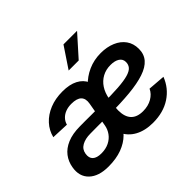

<svg xmlns="http://www.w3.org/2000/svg" viewBox="-167 -992 1240 1240"><g transform="rotate(-45 452.5 -372.0)"><path d="M188 8.3Q98.6 8.3 53 -35.6Q7.3 -79.6 20 -153.3Q27.3 -198.2 53.5 -232.4Q79.6 -266.6 126.2 -286.4Q172.9 -306.2 240.7 -306.6Q266.6 -307.1 290.8 -306.9Q314.9 -306.6 341.6 -306.6Q368.2 -306.6 401.4 -306.6L391.6 -226.1Q357.9 -226.1 323 -226.1Q288.1 -226.1 255.4 -225.6Q209 -225.6 178 -208.3Q147 -190.9 141.6 -156.2Q135.7 -120.6 155 -102.5Q174.3 -84.5 215.3 -84.5Q256.3 -84.5 286.6 -99.6Q316.9 -114.7 335.2 -140.1Q353.5 -165.5 358.9 -195.3L388.7 -365.7Q396 -406.7 375.2 -427.7Q354.5 -448.7 304.2 -448.7Q274.9 -448.7 251.2 -439.7Q227.5 -430.7 211.4 -413.8Q195.3 -397 189 -373.5L69.8 -378.4Q82 -428.2 116.5 -465.8Q150.9 -503.4 203.1 -524.7Q255.4 -545.9 320.3 -545.9Q384.8 -545.9 426.5 -524.2Q468.3 -502.4 485.6 -463.1Q502.9 -423.8 494.1 -371.1L457.5 -149.9L449.2 -146.5Q433.1 -100.1 398.4 -65.4Q363.8 -30.8 311 -11.2Q258.3 8.3 188 8.3ZM591.8 11.7Q519 11.7 467.8 -16.4Q416.5 -44.4 391.6 -98.6Q366.7 -152.8 372.1 -230.5Q375.5 -299.3 399.4 -357.2Q423.3 -415 463.1 -457.3Q502.9 -499.5 555.7 -522.9Q608.4 -546.4 670.4 -546.4Q726.6 -546.4 770.5 -527.8Q814.5 -509.3 839.4 -474.6Q864.3 -439.9 864.3 -391.1Q864.3 -342.8 836.4 -310.5Q808.6 -278.3 753.2 -259.8Q697.8 -241.2 616 -233.4Q534.2 -225.6 425.8 -225.6L439 -305.7Q531.2 -305.7 590.8 -309.8Q650.4 -314 684.1 -324Q717.8 -334 731.4 -350.1Q745.1 -366.2 745.1 -390.1Q745.1 -417.5 722.4 -432.4Q699.7 -447.3 660.6 -447.3Q618.7 -447.3 585.2 -429.2Q551.8 -411.1 530 -377.9Q508.3 -344.7 500.5 -299.3Q497.1 -279.3 494.1 -261.5Q491.2 -243.7 489.7 -229.2Q488.3 -214.8 488.3 -204.6Q488.3 -146 516.1 -116.5Q543.9 -86.9 598.6 -86.9Q646 -86.9 680.9 -107.2Q715.8 -127.4 731 -160.6L848.6 -151.4Q819.3 -75.7 752.7 -32Q686 11.7 591.8 11.7ZM444.3 -612.8 540 -755.9H664.1L536.1 -612.8Z"/></g></svg>

Font: Inter 20pt SemiBold
Style: Italic
Weight: 600
Italic angle: -9.3988°
Version: Version 4.001;git-66647c0bb